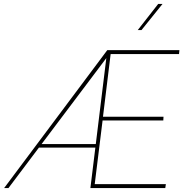

<svg xmlns="http://www.w3.org/2000/svg" viewBox="-20 -957 963 977"><path d="M526 -702H893L891 -682H543L504 -363H812L811 -344H502L462 -20H824L821 0H440ZM538 -694Q535 -688 532 -681Q529 -674 526 -668L23 0H1L526 -702ZM170 -224H476L474 -206H167ZM807 -937 700 -804H681L785 -937Z"/></svg>

Font: Josefin Sans Thin Thin
Style: Italic
Weight: 250
Italic angle: -7°
Version: Version 2.000